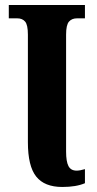

<svg xmlns="http://www.w3.org/2000/svg" viewBox="-20 -734 385 764"><path d="M91 -168V-596Q91 -635 80 -648Q69 -661 49 -661H15V-714H318V-661H286Q266 -661 254.5 -648Q243 -635 243 -596V-131Q243 -91 252.5 -73Q262 -55 285 -55Q298 -55 318 -61V-5Q283 10 228 10Q157 10 124 -31.5Q91 -73 91 -168Z"/></svg>

Font: Noto Serif CondExtraBold
Style: Regular
Weight: 800
Width: 3
Designer: Monotype Design Team
Foundry: Monotype Imaging Inc.
Version: Version 1.001